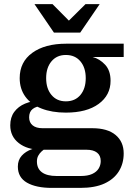

<svg xmlns="http://www.w3.org/2000/svg" viewBox="-20 -728 655 936"><path d="M233 188Q156 188 111.5 162.5Q67 137 67 84Q67 52 86 31Q105 10 135 -0.5Q165 -11 198 -12L203 -5Q193 1 183 10Q173 19 166.5 31Q160 43 160 59Q160 94 184.5 112Q209 130 256 130H373Q408 130 429.5 120Q451 110 461 93.5Q471 77 471 57Q471 30 453 16Q435 2 402 2H180Q113 2 71.5 -30.5Q30 -63 30 -117Q30 -156 49.5 -182.5Q69 -209 102.5 -223Q136 -237 178 -237L184 -211Q156 -210 139 -196.5Q122 -183 122 -156Q122 -131 139 -117Q156 -103 187 -103H430Q504 -103 543.5 -70Q583 -37 583 20Q583 69 559.5 107Q536 145 489.5 166.5Q443 188 371 188ZM301 -179Q233 -179 182 -199Q131 -219 103.5 -257Q76 -295 76 -347Q76 -426 137.5 -470.5Q199 -515 303 -515L432 -450Q466 -441 492.5 -412.5Q519 -384 519 -334Q519 -264 461 -221.5Q403 -179 301 -179ZM301 -234Q346 -234 372 -265Q398 -296 398 -347Q398 -398 372 -429Q346 -460 301 -460Q257 -460 231 -429Q205 -398 205 -347Q205 -296 231 -265Q257 -234 301 -234ZM432 -450 303 -515H583V-450ZM243 -569 148 -708H236L343 -600H288L397 -708H466L371 -569Z"/></svg>

Font: Montagu Slab 120pt Medium
Style: Regular
Weight: 500
Designer: Florian Karsten
Foundry: Florian Karsten
Version: Version 1.000